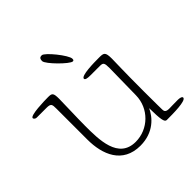

<svg xmlns="http://www.w3.org/2000/svg" viewBox="-194 -782 947 947"><g transform="rotate(-45 279.5 -309.0)"><path d="M421 -172C420 -81 346 -10 258 -10C137 -10 137 -146 137 -243C137 -302 141 -392 141 -427C141 -469 135 -472 107 -472C84 -472 -19 -470 -19 -452C-19 -448 -14 -440 -2 -440H65C96 -440 97 -432 97 -402V-187C97 -82 137 20 261 20C354 20 403 -38 422 -81C423 -3 427 22 442 22C486 22 578 22 578 1C578 -7 563 -10 551 -10C519 -10 499 -9 491 -9C468 -9 463 -17 463 -30C463 -36 462 -69 462 -156C462 -308 465 -355 465 -383C465 -431 456 -432 422 -432C387 -432 297 -431 297 -411C297 -403 310 -400 331 -400H397C420 -400 424 -395 424 -359ZM213 -618C213 -597 300 -510 319 -510C324 -510 327 -512 327 -521C327 -546 251 -640 232 -640C221 -640 213 -637 213 -618Z"/></g></svg>

Font: Life Savers
Style: Regular
Weight: 400
Designer: Pablo Impallari, Rodrigo Fuenzalida, Brenda Gallo
Foundry: Pablo Impallari, Rodrigo Fuenzalida, Brenda Gallo
Version: Version 3.000